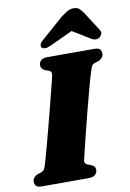

<svg xmlns="http://www.w3.org/2000/svg" viewBox="-101 -1003 720 1064"><g transform="rotate(-10 259.0 -471.0)"><path d="M302.5 -105.5Q299 -92.5 303 -86Q307 -79.5 315 -76L335.5 -68.5Q347 -63.5 352.8 -56.5Q358.5 -49.5 358.5 -38.5Q358.5 -21.5 346.5 -10.8Q334.5 0 312 0H45.5Q22 0 14 -9.2Q6 -18.5 6 -32.5Q6 -47 14.8 -56.5Q23.5 -66 34.5 -70.5L57 -77.5Q67 -81.5 72 -88Q77 -94.5 82 -111.5Q87 -127.5 95.5 -157.8Q104 -188 114.5 -227.2Q125 -266.5 136.5 -310.2Q148 -354 159.2 -397.5Q170.5 -441 180.2 -479.8Q190 -518.5 197.5 -548.2Q205 -578 208.5 -593Q211 -605 208.5 -612.5Q206 -620 195.5 -624L175 -631.5Q163.5 -637 158 -644Q152.5 -651 152.5 -661.5Q152.5 -679 164.2 -689.5Q176 -700 199 -700H464.5Q488 -700 496 -690.8Q504 -681.5 504 -667.5Q504 -653.5 495.5 -643.8Q487 -634 475.5 -629.5L453 -622.5Q442.5 -618.5 438 -612Q433.5 -605.5 428 -588Q422.5 -572 413.2 -539.5Q404 -507 392.8 -464.5Q381.5 -422 369.2 -375Q357 -328 345.8 -282.5Q334.5 -237 325 -199Q315.5 -161 309.5 -136Q303.5 -111 302.5 -105.5ZM412.5 -844.5H316.5L454.5 -760Q481 -742.5 504 -757.5Q512.5 -763.5 516.8 -774.8Q521 -786 512.5 -798.5L443.5 -906Q432 -922 421.5 -931.8Q411 -941.5 390.5 -941.5Q370 -941.5 353.8 -931.8Q337.5 -922 316.5 -906L194 -798.5Q178 -786 175.8 -774.8Q173.5 -763.5 178.5 -757.5Q185.5 -750.5 198.5 -751Q211.5 -751.5 229.5 -760Z"/></g></svg>

Font: Fraunces
Style: Italic
Weight: 900
Italic angle: -16°
Version: Version 1.000;[0bf87f6ff]